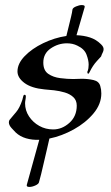

<svg xmlns="http://www.w3.org/2000/svg" viewBox="-20 -621 439 758"><path d="M96 117Q83 117 86 108L135 -69Q107 -68 83 -75Q59 -82 42 -98Q36 -104 25.5 -115.5Q15 -127 15 -138Q15 -144 18 -148Q31 -164 44 -179Q57 -194 68 -226Q70 -234 72 -241.5Q74 -249 80 -246Q82 -244 82 -241Q82 -235 80.5 -227Q79 -219 79 -213Q79 -185 94.5 -161.5Q110 -138 135 -124Q160 -110 190 -110Q225 -110 254 -136Q283 -162 283 -204Q283 -225 269.5 -237.5Q256 -250 235.5 -256Q215 -262 193.5 -264.5Q172 -267 156 -268Q104 -273 76.5 -293.5Q49 -314 49 -339Q49 -370 77.5 -399.5Q106 -429 150.5 -450.5Q195 -472 242 -479Q246 -495 251 -515.5Q256 -536 260.5 -554.5Q265 -573 266 -583Q267 -590 280 -595.5Q293 -601 303 -601Q317 -601 314 -592L282 -482Q311 -481 335.5 -473Q360 -465 379 -446Q385 -440 387 -435.5Q389 -431 389 -427Q389 -420 385.5 -413.5Q382 -407 379 -398Q379 -398 362.5 -380Q346 -362 334 -337Q331 -330 328 -330Q326 -330 325 -334Q324 -338 327 -343Q328 -345 329 -351.5Q330 -358 330 -366Q330 -383 321.5 -405.5Q313 -428 285 -441Q267 -450 244 -450Q210 -450 180.5 -430Q151 -410 151 -374Q151 -343 170.5 -329.5Q190 -316 218 -312.5Q246 -309 269 -309Q277 -309 285.5 -309.5Q294 -310 303 -310Q327 -310 349 -305Q371 -300 376 -281Q380 -268 380 -252Q380 -210 349 -173Q318 -136 271 -110Q224 -84 175 -74Q172 -59 166 -34.5Q160 -10 154 17Q148 44 142.5 66Q137 88 134 98Q133 105 120 111Q107 117 96 117Z"/></svg>

Font: Kings
Style: Regular
Weight: 400
Designer: Robert E. Leuschke
Foundry: Robert E. Leuschke
Version: Version 1.010; ttfautohint (v1.8.3)